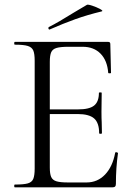

<svg xmlns="http://www.w3.org/2000/svg" viewBox="-20 -805 577 825"><path d="M480 -151Q482 -151 484.5 -149.5Q487 -148 487 -147Q478 -84 478 -15Q478 -7 474.5 -3.5Q471 0 463 0H44Q41 0 41 -6Q41 -12 44 -12Q82 -12 99.5 -17Q117 -22 123 -36.5Q129 -51 129 -81V-544Q129 -574 123 -588Q117 -602 99.5 -607.5Q82 -613 44 -613Q41 -613 41 -619Q41 -625 44 -625H445Q454 -625 454 -616L457 -492Q457 -490 451 -490Q445 -490 445 -492Q441 -545 412 -574.5Q383 -604 335 -604H274Q240 -604 223 -599Q206 -594 200 -580.5Q194 -567 194 -539V-335H316Q364 -335 384.5 -351.5Q405 -368 405 -406Q405 -408 411 -408Q417 -408 417 -406L416 -325Q416 -295 417 -280L418 -233Q418 -230 412 -230Q406 -230 406 -233Q406 -277 384.5 -296Q363 -315 313 -315H194V-85Q194 -58 200 -44.5Q206 -31 222.5 -26Q239 -21 272 -21H352Q399 -21 431.5 -55Q464 -89 475 -149Q475 -151 480 -151ZM193 -678Q189 -678 188 -682.5Q187 -687 190 -689Q227 -707 299 -752Q335 -774 353 -784Q357 -787 376.5 -780.5Q396 -774 410.5 -766Q425 -758 417 -756Q355 -741 303.5 -722.5Q252 -704 195 -679Z"/></svg>

Font: Cormorant Garamond
Style: Regular
Weight: 400
Designer: Christian Thalmann (Catharsis Fonts)
Version: Version 3.000